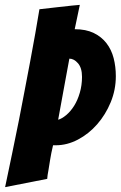

<svg xmlns="http://www.w3.org/2000/svg" viewBox="-20 -768 496 789"><path d="M1 1Q31 -141 58 -275Q69 -333 81 -394.5Q93 -456 104 -515.5Q115 -575 125 -630.5Q135 -686 142 -730Q184 -735 216.5 -738.5Q249 -742 275.5 -745Q302 -748 308 -748L287 -648Q333 -648 365 -632.5Q397 -617 417.5 -590.5Q438 -564 447 -529Q456 -494 456 -455Q456 -399 435 -348Q414 -297 379.5 -257.5Q345 -218 300.5 -194.5Q256 -171 209 -171H198Q190 -137 186 -111.5Q182 -86 179 -68Q175 -48 174 -33ZM219 -276Q234 -280 252 -295Q270 -310 284.5 -333Q299 -356 308 -387Q317 -418 317 -452Q317 -489 300.5 -508Q284 -527 265 -527Q253 -461 242 -402Q231 -343 219 -276Z"/></svg>

Font: Bangers
Style: Regular
Weight: 400
Designer: vernon adams
Foundry: Vernon Adams
Version: Version 2.000